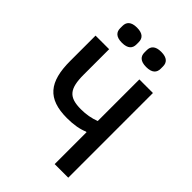

<svg xmlns="http://www.w3.org/2000/svg" viewBox="-259 -1010 1119 1119"><g transform="rotate(45 300.0 -451.0)"><path d="M411 0H523V-698H411V-355C375 -341 336 -334 293 -334C194 -334 162 -371 162 -488V-698H50V-489C50 -316 112 -240 272 -240C328 -240 371 -248 406 -263H411ZM188 -777C237 -777 255 -799 255 -830V-849C255 -880 237 -902 188 -902C139 -902 121 -880 121 -849V-830C121 -799 139 -777 188 -777ZM388 -777C437 -777 455 -799 455 -830V-849C455 -880 437 -902 388 -902C339 -902 321 -880 321 -849V-830C321 -799 339 -777 388 -777Z"/></g></svg>

Font: IBM Mono Medium
Style: Regular
Weight: 500
Monospace: yes
Designer: Mike Abbink, Paul van der Laan, Pieter van Rosmalen
Foundry: Bold Monday
Version: Version 2.3